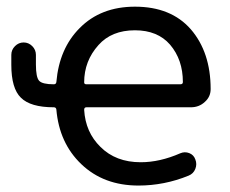

<svg xmlns="http://www.w3.org/2000/svg" viewBox="-20 -578 703 587"><path d="M144.5 -320.3Q151.4 -320.3 152.3 -327.1Q161.1 -429.7 223.6 -492.2Q288.1 -557.6 392.6 -557.6Q502.9 -557.6 563.5 -488.3Q624 -418 624 -305.7Q624 -282.2 606.4 -266.6Q588.9 -250 563.5 -250H244.1Q237.3 -250 237.3 -242.2Q241.2 -173.8 287.1 -128.9Q334 -82 410.2 -82Q468.8 -82 531.2 -109.4Q544.9 -115.2 558.6 -109.9Q572.3 -104.5 577.1 -90.8Q583 -76.2 577.1 -61.5Q571.3 -46.9 556.6 -41Q482.4 -10.7 403.3 -10.7Q296.9 -10.7 228.5 -76.2Q161.1 -140.6 152.3 -243.2Q151.4 -250 144.5 -250Q73.2 -250 43.9 -279.3Q14.6 -307.6 14.6 -379.9V-410.2Q14.6 -425.8 25.9 -437Q37.1 -448.2 52.2 -448.2Q67.4 -448.2 78.6 -437Q89.8 -425.8 89.8 -410.2V-380.9Q89.8 -341.8 99.6 -331.1Q109.4 -320.3 144.5 -320.3ZM531.2 -320.3Q539.1 -320.3 539.1 -327.1Q539.1 -395.5 500 -441.4Q461.9 -485.4 392.6 -485.4Q321.3 -485.4 281.2 -440.4Q237.3 -391.6 237.3 -326.2Q237.3 -320.3 244.1 -320.3Z"/></svg>

Font: Gen Jyuu Gothic Regular
Style: Regular
Weight: 400
Designer: [Source Han Sans]
Ryoko NISHIZUKA  (kana & ideographs); Paul D. Hunt (Latin, Greek & Cyrillic); Wenlong ZHANG  (bopomofo
Version: Version 1.002.20150607